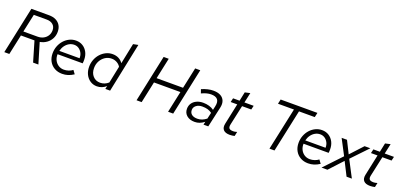

<svg xmlns="http://www.w3.org/2000/svg" viewBox="18 -1709 5629 2689"><g transform="rotate(20 2832.0 -364.0)"><path d="M34 0 183 -700H446Q506 -700 549.5 -678.5Q593 -657 616.5 -617Q640 -577 640 -523Q640 -467 616 -421Q592 -375 549.5 -344.5Q507 -314 451 -304L542 0H463L375 -299H173L109 0ZM186 -363H397Q446 -363 484 -383Q522 -403 543.5 -438Q565 -473 565 -518Q565 -571 530 -601.5Q495 -632 435 -632H244Z M897 9Q832 9 781.5 -19.5Q731 -48 703 -99Q675 -150 675 -216Q675 -274 694.5 -324.5Q714 -375 748.5 -413.5Q783 -452 828.5 -474Q874 -496 926 -496Q983 -496 1027 -468.5Q1071 -441 1096.5 -392.5Q1122 -344 1122 -281Q1122 -268 1121.5 -255Q1121 -242 1119 -228H745Q743 -180 762.5 -140.5Q782 -101 818 -77.5Q854 -54 900 -54Q935 -54 969.5 -65.5Q1004 -77 1029 -97L1067 -45Q1024 -17 983 -4Q942 9 897 9ZM752 -280H1054Q1055 -323 1037.5 -357Q1020 -391 990 -411.5Q960 -432 921 -432Q881 -432 846.5 -412.5Q812 -393 787.5 -359Q763 -325 752 -280Z M1414 7Q1358 7 1314 -22Q1270 -51 1245 -101Q1220 -151 1220 -214Q1220 -271 1239.5 -321.5Q1259 -372 1294 -410.5Q1329 -449 1374.5 -471Q1420 -493 1472 -493Q1522 -493 1561.5 -473Q1601 -453 1627 -415L1690 -722L1764 -737L1611 0H1540L1550 -46Q1522 -21 1487.5 -7Q1453 7 1414 7ZM1440 -56Q1508 -56 1562 -104L1614 -356Q1595 -389 1559 -409Q1523 -429 1481 -429Q1428 -429 1385 -401Q1342 -373 1316.5 -326Q1291 -279 1291 -220Q1291 -147 1332.5 -101.5Q1374 -56 1440 -56Z M2005 0 2154 -700H2230L2163 -387H2557L2624 -700H2700L2551 0H2475L2543 -318H2149L2081 0Z M2871 7Q2798 7 2753.5 -30.5Q2709 -68 2709 -130Q2709 -177 2732.5 -212Q2756 -247 2798.5 -267Q2841 -287 2896 -287Q2943 -287 2984.5 -275Q3026 -263 3057 -240L3070 -299Q3085 -367 3057 -401Q3029 -435 2959 -435Q2929 -435 2895.5 -426.5Q2862 -418 2819 -398L2799 -455Q2847 -475 2889.5 -485Q2932 -495 2972 -495Q3038 -495 3080 -472Q3122 -449 3138.5 -406.5Q3155 -364 3142 -305L3074 0H3003L3013 -46Q2979 -19 2944 -6Q2909 7 2871 7ZM2892 -48Q2928 -48 2960.5 -60.5Q2993 -73 3025 -98L3046 -191Q3018 -213 2983 -223Q2948 -233 2903 -233Q2848 -233 2813 -206Q2778 -179 2778 -138Q2778 -95 2808 -71.5Q2838 -48 2892 -48Z M3396 9Q3329 9 3300 -23.5Q3271 -56 3284 -117L3350 -428H3252L3266 -488H3363L3391 -622L3468 -639L3435 -488H3573L3559 -428H3422L3358 -133Q3349 -91 3364 -73Q3379 -55 3425 -55Q3437 -55 3448.5 -57Q3460 -59 3481 -65L3467 0Q3450 4 3432 6.5Q3414 9 3396 9Z M3986 0 4121 -632H3883L3898 -700H4446L4431 -632H4196L4061 0Z M4563 9Q4498 9 4447.5 -19.5Q4397 -48 4369 -99Q4341 -150 4341 -216Q4341 -274 4360.5 -324.5Q4380 -375 4414.5 -413.5Q4449 -452 4494.5 -474Q4540 -496 4592 -496Q4649 -496 4693 -468.5Q4737 -441 4762.5 -392.5Q4788 -344 4788 -281Q4788 -268 4787.5 -255Q4787 -242 4785 -228H4411Q4409 -180 4428.5 -140.5Q4448 -101 4484 -77.5Q4520 -54 4566 -54Q4601 -54 4635.5 -65.5Q4670 -77 4695 -97L4733 -45Q4690 -17 4649 -4Q4608 9 4563 9ZM4418 -280H4720Q4721 -323 4703.5 -357Q4686 -391 4656 -411.5Q4626 -432 4587 -432Q4547 -432 4512.5 -412.5Q4478 -393 4453.5 -359Q4429 -325 4418 -280Z M4762 0 5005 -257 4884 -488H4964L5056 -304L5226 -488H5312L5084 -249L5214 0H5135L5034 -199L4850 0Z M5487 9Q5420 9 5391 -23.5Q5362 -56 5375 -117L5441 -428H5343L5357 -488H5454L5482 -622L5559 -639L5526 -488H5664L5650 -428H5513L5449 -133Q5440 -91 5455 -73Q5470 -55 5516 -55Q5528 -55 5539.5 -57Q5551 -59 5572 -65L5558 0Q5541 4 5523 6.5Q5505 9 5487 9Z"/></g></svg>

Font: Red Hat Text
Style: Italic
Weight: 300
Italic angle: -12°
Designer: Pentagram, MCKL
Foundry: Pentagram, MCKL
Version: Version 1.023